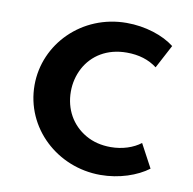

<svg xmlns="http://www.w3.org/2000/svg" viewBox="-66 -594 679 677"><g transform="rotate(10 273.0 -256.0)"><path d="M335.5 16C403 16 466 -6 506.5 -36.5L461.5 -120.5C435 -100 396.5 -87 354.5 -87C320.5 -87 290.5 -94.5 264.5 -109.5C212.5 -139.5 182.5 -192.5 182.5 -256C182.5 -286 189.5 -314 203 -340C230.5 -391.5 283 -425 353.5 -425C396.5 -425 432.5 -414 462 -391.5L506.5 -475.5C486.5 -491 461.5 -504 431 -513.5C400.5 -523 368.5 -528 335 -528C175 -528 52.5 -403.5 52.5 -256C52.5 -103 181 16 335.5 16Z"/></g></svg>

Font: Spartan SemiBold
Style: Regular
Weight: 600
Designer: Matt Bailey, Mirko Velimirovic
Foundry: Matt Bailey
Version: Version 1.003